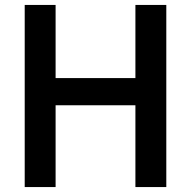

<svg xmlns="http://www.w3.org/2000/svg" viewBox="-20 -757 773 777"><path d="M80 0V-737H205V-441H528V-737H653V0H528V-331H205V0Z"/></svg>

Font: Tomorrow Medium
Style: Regular
Weight: 500
Designer: Tony de Marco, Monica Rizzolli
Foundry: Just in Type
Version: Version 2.002